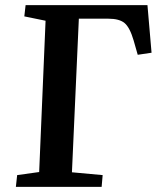

<svg xmlns="http://www.w3.org/2000/svg" viewBox="-20 -730 625 750"><path d="M47 -46 133 -58 158 -649 75 -666 80 -710H556L572 -524L518 -516L502 -572Q487 -623 466.5 -640Q446 -657 403 -657H288L261 -57L381 -46L377 0H42Z"/></svg>

Font: Literata 36pt SemiBold
Style: Italic
Weight: 600
Italic angle: -2°
Designer: Latin by Veronika Burian and Jose Scaglione. Greek by Irene Vlachou. Cyrillic by Vera Evstafieva
Foundry: TypeTogether
Version: Version 3.002